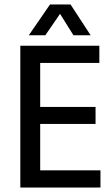

<svg xmlns="http://www.w3.org/2000/svg" viewBox="-20 -840 503 860"><path d="M296 -820 386 -682H309L249 -778L183 -682H109L204 -820ZM430 0H71V-635H425V-558H160V-361H408V-285H160V-77H430Z"/></svg>

Font: Gemunu Libre Medium
Style: Regular
Weight: 500
Designer: Puspanada Ekanayake, Sola Matas, Pathum Egodawatta, Kosala Senevirathne
Foundry: mooniak
Version: Version 1.100